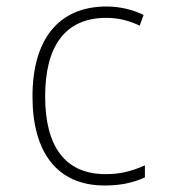

<svg xmlns="http://www.w3.org/2000/svg" viewBox="-20 -560 540 591"><path d="M302 11C347 11 387 4 426 -14V-51C381 -31 347 -24 305 -24C179 -24 119 -111 119 -263C119 -416 179 -505 307 -505C345 -505 376 -497 410 -481L422 -514C387 -531 348 -540 308 -540C159 -540 80 -437 80 -263C80 -91 156 11 302 11Z"/></svg>

Font: Noto Sans Mono ExtraCondensed ExtraLight
Style: Regular
Weight: 200
Width: 2
Designer: Monotype Design Team
Foundry: Monotype Imaging Inc.
Version: Version 2.014